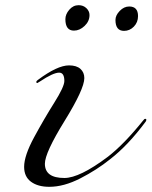

<svg xmlns="http://www.w3.org/2000/svg" viewBox="-20 -712 584 740"><path d="M283 -692Q301 -692 313 -680.5Q325 -669 325 -654Q325 -630 306 -612Q287 -594 265 -594Q232 -594 232 -638Q232 -657 247 -674.5Q262 -692 283 -692ZM478 -687Q512 -687 512 -650Q512 -626 496 -609.5Q480 -593 458 -593Q425 -593 425 -635Q425 -653 441.5 -670Q458 -687 478 -687ZM305 -411Q305 -369 229 -246Q153 -123 153 -81Q153 -26 228 -26Q287 -26 396 -108Q458 -156 532 -248Q536 -254 540 -254Q544 -254 544 -250Q544 -248 542 -244Q474 -152 404 -98Q353 -57 289.5 -24.5Q226 8 170 8Q126 8 99.5 -11.5Q73 -31 73 -69Q73 -112 111.5 -183Q150 -254 189 -316Q228 -378 228 -400Q228 -432 208 -432Q185 -432 134 -398Q125 -392 124 -392Q120 -392 120 -396Q120 -400 126 -404Q201 -460 246 -460Q275 -460 290 -446.5Q305 -433 305 -411Z"/></svg>

Font: Miama Nueva
Style: Medium
Weight: 400
Italic angle: -28°
Version: Version 1.0